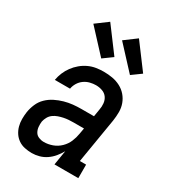

<svg xmlns="http://www.w3.org/2000/svg" viewBox="-190 -876 880 984"><g transform="rotate(30 250.0 -384.0)"><path d="M156 8H155Q155 8 155 8Q155 8 155 8Q134 8 113 3.5Q92 -1 75.5 -12.5Q59 -24 48 -40.5Q37 -57 31.5 -77Q26 -97 26 -118.5Q26 -140 29 -161Q33 -186 43.5 -210.5Q54 -235 73 -253.5Q92 -272 116 -284Q140 -296 165 -303Q190 -310 214.5 -312.5Q239 -315 264 -315H338L345 -358Q349 -377 347 -396.5Q345 -416 334.5 -430.5Q324 -445 306 -451.5Q288 -458 268 -458Q251 -458 233 -453.5Q215 -449 199.5 -438Q184 -427 174 -410.5Q164 -394 161 -376H71Q75 -399 84 -420.5Q93 -442 107 -461Q121 -480 139.5 -495.5Q158 -511 179.5 -521Q201 -531 223.5 -534.5Q246 -538 268 -538Q295 -538 320 -533.5Q345 -529 367 -517.5Q389 -506 405 -487.5Q421 -469 429.5 -446Q438 -423 438 -397Q438 -371 434 -345L390 -80H427V0H286L300 -86Q289 -66 274 -48Q259 -30 240 -17Q221 -4 199 2Q177 8 156 8ZM181 -72Q206 -72 231 -81Q256 -90 275.5 -109Q295 -128 305 -152Q315 -176 319 -201L325 -235H264Q250 -235 235.5 -234Q221 -233 206.5 -230Q192 -227 177.5 -222Q163 -217 150.5 -208Q138 -199 130.5 -185.5Q123 -172 120 -158Q118 -142 119.5 -126Q121 -110 128.5 -97Q136 -84 150.5 -78Q165 -72 181 -72ZM392 -590 268 -724 338 -776 447 -630ZM222 -590 98 -724 168 -776 277 -630Z"/></g></svg>

Font: Iosevka Curly Slab MdObl
Style: Regular
Weight: 500
Italic angle: -9°
Monospace: yes
Designer: Belleve Invis
Foundry: Belleve Invis
Version: Version 11.0.0; ttfautohint (v1.8.3)